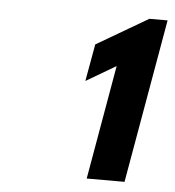

<svg xmlns="http://www.w3.org/2000/svg" viewBox="-41 -1277 499 546"><g transform="rotate(5 208.0 -1004.0)"><path d="M198 -1046 283 -1096 226 -770H334L416 -1238H364L217 -1152Z"/></g></svg>

Font: Hussar Dziwak
Style: Kur
Weight: 400
Version: Version 1.022